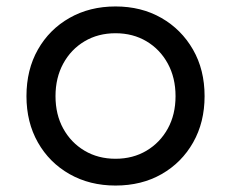

<svg xmlns="http://www.w3.org/2000/svg" viewBox="-20 -571 716 595"><path d="M338 4Q258 4 195.5 -31.5Q133 -67 97.5 -129.5Q62 -192 62 -273Q62 -355 97.5 -417.5Q133 -480 195.5 -515.5Q258 -551 338 -551Q418 -551 480 -515.5Q542 -480 578 -417.5Q614 -355 614 -273Q614 -192 578.5 -129.5Q543 -67 481 -31.5Q419 4 338 4ZM338 -79Q392 -79 434 -104Q476 -129 500 -172.5Q524 -216 524 -273Q524 -330 500 -374Q476 -418 434 -443Q392 -468 338 -468Q284 -468 242 -443Q200 -418 176 -374Q152 -330 152 -273Q152 -216 176 -172.5Q200 -129 242 -104Q284 -79 338 -79Z"/></svg>

Font: Comfortaa SemiBold
Style: Regular
Weight: 600
Designer: Johan Aakerlund
Foundry: Johan Aakerlund
Version: Version 3.104; ttfautohint (v1.8.1.43-b0c9)